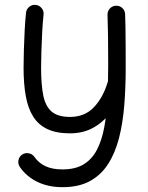

<svg xmlns="http://www.w3.org/2000/svg" viewBox="-20 -531 615 800"><path d="M128.9 -510.6Q114 -512.4 102 -502.8Q90.1 -493.2 88.5 -478.2Q85.1 -447.8 82.9 -406.4Q80.7 -364.9 79.5 -323.1Q78.2 -281.2 78.2 -248.5Q78.2 -181.9 87.4 -130.8Q96.6 -79.7 118.3 -45.2Q140.1 -10.7 177.6 7Q215.1 24.6 271.5 24.6Q329.5 24.6 373.4 -1.5Q417.3 -27.5 447.5 -71.9Q477.7 -116.2 493.7 -171.1Q497.6 -184.4 490.8 -196.7Q484.1 -209 470.9 -213Q457.6 -216.9 445.3 -210Q433 -203.2 429.1 -190.1Q410.1 -125.5 371.8 -84.7Q333.4 -43.8 271.5 -43.8Q221 -43.8 195.1 -66.1Q169.3 -88.4 160.2 -133.9Q151.2 -179.4 151.2 -248.5Q151.2 -278 152.5 -318.1Q153.7 -358.1 155.9 -398.7Q158.1 -439.4 161.5 -470Q163.3 -485 153.6 -497Q143.9 -509 128.9 -510.6ZM463.1 -507.2Q448.1 -506.7 437.8 -495.5Q427.5 -484.4 428 -468.9Q429.3 -435.7 430.1 -381.6Q430.8 -327.5 430.8 -266.6Q430.8 -189.3 427.6 -121.9Q424.4 -54.5 414.3 0Q404.1 54.5 383.5 93.8Q362.9 133 328.1 154Q293.3 174.9 240.2 174.9Q197.8 174.9 169.1 161.3Q140.4 147.6 123.4 122.7Q115 110.5 99.7 107.7Q84.4 104.9 72 113.3Q59.7 121.6 56.9 136.8Q54.1 151.9 62.5 164.4Q89.7 204.3 135.3 226.6Q181 248.9 240.2 248.9Q308.1 248.9 354.6 223.6Q401 198.2 430.5 152.3Q460 106.3 475.9 44.1Q491.9 -18.1 497.8 -92.6Q503.8 -167.1 503.8 -249Q503.8 -302.6 503.5 -344.3Q503.3 -386 502.8 -417.7Q502.3 -449.4 501.3 -472Q500.8 -487.2 489.7 -497.5Q478.5 -507.8 463.1 -507.2Z"/></svg>

Font: Mikhak VF
Style: Regular
Weight: 100
Designer: Amin Abedi
Version: Version 3.001